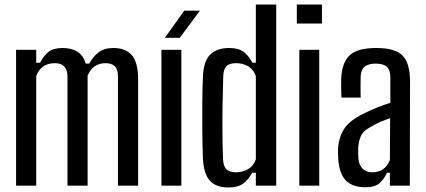

<svg xmlns="http://www.w3.org/2000/svg" viewBox="-20 -820 1883 848"><path d="M51 0V-600H140V-543H157Q174 -575 195 -591.5Q216 -608 257 -608Q296 -608 322 -591.5Q348 -575 359 -539H374Q391 -570 415.5 -589Q440 -608 481 -608Q534 -608 561.5 -577Q589 -546 590 -476V0H501V-483Q501 -514 487 -527.5Q473 -541 446 -541Q391 -541 367 -486V0H278V-483Q277 -541 223 -541Q161 -541 140 -484V0Z M693 0V-600H781V0ZM708 -653 794 -773H863L774 -653Z M1110 -800H1200V0H1110V-57H1094Q1076 -25 1053 -8.5Q1030 8 990 8Q933 8 906 -23Q879 -54 876 -124Q874 -176 873.5 -239.5Q873 -303 873.5 -365.5Q874 -428 876 -476Q878 -548 907.5 -578Q937 -608 992 -608Q1032 -608 1054.5 -592Q1077 -576 1095 -543H1110ZM1022 -59Q1051 -59 1075 -72.5Q1099 -86 1110 -116V-484Q1099 -514 1075.5 -527.5Q1052 -541 1023 -541Q993 -541 980 -527.5Q967 -514 966 -484Q964 -424 963 -358.5Q962 -293 962.5 -231.5Q963 -170 965 -120Q966 -86 980 -72.5Q994 -59 1022 -59Z M1291 -716V-800H1402V-716ZM1302 0V-600H1390V0Z M1595 7Q1537 7 1508 -22.5Q1479 -52 1474 -115Q1473 -127 1473 -139.5Q1473 -152 1473 -164Q1477 -219 1503.5 -256Q1530 -293 1598 -324Q1622 -336 1649 -346.5Q1676 -357 1704 -366V-479Q1704 -511 1688.5 -525Q1673 -539 1639 -539Q1609 -539 1592 -527Q1575 -515 1573 -484Q1573 -471 1572.5 -451.5Q1572 -432 1572.5 -414.5Q1573 -397 1573 -389H1488Q1486 -428 1487 -473Q1490 -543 1524 -575.5Q1558 -608 1642 -608Q1727 -608 1759 -573.5Q1791 -539 1791 -461L1790 0H1702V-57H1689Q1675 -26 1654.5 -9.5Q1634 7 1595 7ZM1624 -59Q1680 -59 1702 -113L1703 -298Q1682 -291 1661.5 -282.5Q1641 -274 1616 -259Q1583 -241 1573 -217Q1563 -193 1562 -163Q1562 -149 1562 -140Q1562 -131 1563 -121Q1565 -92 1581 -75.5Q1597 -59 1624 -59Z"/></svg>

Font: Big Shoulders Text Medium
Style: Regular
Weight: 500
Designer: Patric King
Foundry: XO Type Co
Version: Version 1.000; ttfautohint (v1.8.2)